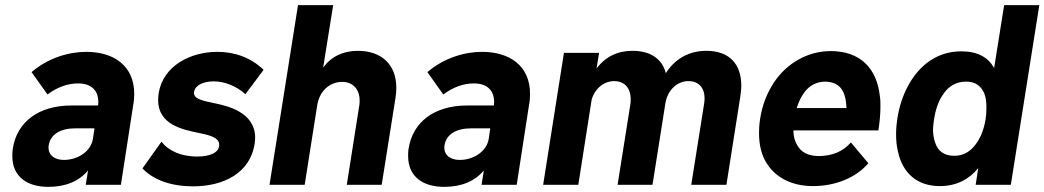

<svg xmlns="http://www.w3.org/2000/svg" viewBox="-20 -720 4069 748"><path d="M451 0 499 -311C502 -326 503 -341 503 -354C503 -465 422 -518 316 -518C247 -518 167 -494 103 -439L165 -352C205 -382 246 -395 284 -395C344 -395 363 -359 363 -324C363 -319 363 -314 362 -309H258C128 -309 46 -243 30 -142C28 -131 28 -121 28 -112C28 -30 88 8 168 8C236 8 288 -14 323 -56L314 0ZM342 -179C334 -130 283 -97 229 -97C193 -97 169 -115 169 -145C169 -148 169 -151 170 -155C177 -197 216 -220 273 -220H348Z M732 6C853 6 954 -47 972 -159C973 -168 974 -176 974 -183C974 -284 864 -308 815 -318C767 -328 732 -335 736 -362C741 -389 773 -403 813 -403C853 -403 900 -386 936 -353L1007 -448C955 -498 891 -518 827 -518C722 -518 615 -464 598 -356C597 -347 596 -338 596 -330C596 -234 693 -215 750 -203C795 -194 834 -185 834 -156C834 -126 800 -110 746 -110C686 -111 638 -131 609 -168L535 -64C578 -18 649 6 732 6Z M1374 -522C1318 -522 1272 -501 1239 -457L1278 -700H1141L1030 0H1167L1216 -311C1225 -365 1264 -401 1313 -401C1355 -401 1381 -372 1381 -329C1381 -323 1381 -317 1380 -311L1331 0H1467L1521 -340C1523 -353 1524 -366 1524 -378C1524 -469 1466 -522 1374 -522Z M1993 0 2041 -311C2044 -326 2045 -341 2045 -354C2045 -465 1964 -518 1858 -518C1789 -518 1709 -494 1645 -439L1707 -352C1747 -382 1788 -395 1826 -395C1886 -395 1905 -359 1905 -324C1905 -319 1905 -314 1904 -309H1800C1670 -309 1588 -243 1572 -142C1570 -131 1570 -121 1570 -112C1570 -30 1630 8 1710 8C1778 8 1830 -14 1865 -56L1856 0ZM1884 -179C1876 -130 1825 -97 1771 -97C1735 -97 1711 -115 1711 -145C1711 -148 1711 -151 1712 -155C1719 -197 1758 -220 1815 -220H1890Z M2732 -522C2670 -522 2613 -496 2574 -435C2559 -492 2513 -522 2444 -522C2387 -522 2339 -500 2304 -453L2314 -514H2177L2096 0H2233L2285 -332C2298 -376 2333 -404 2373 -404C2413 -404 2437 -377 2437 -334C2437 -328 2437 -322 2436 -315L2386 0H2522L2572 -316C2580 -369 2618 -404 2662 -404C2702 -404 2725 -378 2725 -336C2725 -330 2724 -323 2723 -315L2673 0H2810L2864 -343C2866 -358 2868 -373 2868 -386C2868 -473 2819 -522 2732 -522Z M3171 -112C3129 -112 3100 -127 3085 -156C3076 -171 3071 -190 3071 -212H3402C3407 -243 3410 -276 3410 -304C3410 -319 3410 -332 3408 -344C3396 -455 3331 -521 3216 -521C3126 -521 3045 -473 2996 -400C2967 -356 2949 -309 2941 -255C2938 -236 2937 -218 2937 -201C2937 -153 2948 -110 2971 -78C3005 -27 3067 5 3147 5C3234 5 3314 -27 3363 -84L3295 -165C3262 -128 3222 -113 3171 -112ZM3196 -402C3235 -401 3261 -383 3271 -346C3275 -333 3277 -317 3278 -299H3084C3090 -319 3098 -337 3108 -352C3128 -384 3158 -402 3196 -402Z M3892 -700 3853 -455C3830 -496 3790 -520 3725 -520C3632 -520 3563 -467 3520 -390C3497 -349 3483 -303 3476 -259C3473 -239 3471 -218 3471 -197C3471 -174 3473 -151 3478 -131C3496 -44 3555 5 3641 5C3706 5 3755 -21 3791 -65L3781 0H3918L4029 -700ZM3787 -166C3766 -134 3738 -113 3697 -113C3657 -113 3633 -133 3623 -165C3618 -179 3615 -195 3615 -214C3615 -227 3617 -241 3619 -257C3624 -287 3634 -323 3652 -349C3675 -386 3707 -402 3744 -402C3781 -402 3803 -384 3815 -355C3821 -340 3823 -321 3823 -300C3823 -287 3822 -272 3820 -257C3814 -220 3803 -190 3787 -166Z"/></svg>

Font: Arthouse Owned
Style: Bold Italic
Weight: 700
Italic angle: -10°
Designer: Jeremy Tribby
Foundry: Tribby Type
Version: Version 1.000;PS 001.000;hotconv 1.0.88;makeotf.lib2.5.64775